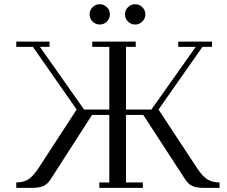

<svg xmlns="http://www.w3.org/2000/svg" viewBox="-20 -902 1092 922"><path d="M58.1 0V-25.9Q90.8 -25.9 114 -39.6Q137.2 -53.2 163.1 -91.8L348.1 -376L138.2 -676.8H58.1V-702.1H217.8V-676.8H171.9L383.8 -376H504.9V-676.8H422.9V-702.1H631.8V-676.8H585V-376H707L919.9 -676.8H835.9V-702.1H998V-676.8H952.1L741.2 -376L928.2 -91.8Q954.1 -53.2 977.8 -39.6Q1001.5 -25.9 1034.2 -25.9V0H954.1Q925.3 0 904.8 -8.5Q884.3 -17.1 869.1 -41L668 -350.1H585V-25.9H666V0H457V-25.9H504.9V-350.1H421.9L223.1 -41Q208 -17.1 187.5 -8.5Q167 0 138.2 0ZM424.6 -798.6Q410.2 -813 410.2 -833Q410.2 -853 424.6 -867.4Q439 -881.8 459 -881.8Q479 -881.8 493.4 -867.4Q507.8 -853 507.8 -833Q507.8 -813 493.4 -798.6Q479 -784.2 459 -784.2Q439 -784.2 424.6 -798.6ZM594.5 -798.6Q580.1 -813 580.1 -833Q580.1 -853 594.5 -867.4Q608.9 -881.8 628.9 -881.8Q648.9 -881.8 663.6 -867.4Q678.2 -853 678.2 -833Q678.2 -813 663.6 -798.6Q648.9 -784.2 628.9 -784.2Q608.9 -784.2 594.5 -798.6Z"/></svg>

Font: Dehuti Alt
Style: Book
Weight: 400
Version: Version 1.2